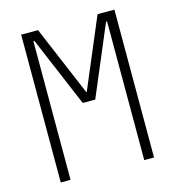

<svg xmlns="http://www.w3.org/2000/svg" viewBox="-104 -782 794 870"><g transform="rotate(-15 293.0 -346.5)"><path d="M74.2 0V-693.4H153.3L292 -365.2H293.9L432.6 -693.4H511.7V0H465.8V-650.4H460.9L322.3 -322.3H263.7L125 -650.4H120.1V0Z"/></g></svg>

Font: Cascadia Mono ExtraLight
Style: Regular
Weight: 200
Monospace: yes
Designer: Aaron Bell
Foundry: Saja Typeworks
Version: Version 2404.023; ttfautohint (v1.8.4)